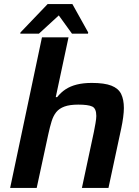

<svg xmlns="http://www.w3.org/2000/svg" viewBox="-20 -927 686 947"><path d="M30 0 187 -743H318L255 -448H262Q280 -471 303.5 -486.5Q327 -502 359 -510Q391 -518 433 -518Q495 -518 529.5 -504.5Q564 -491 577.5 -463.5Q591 -436 591 -394Q591 -375 587.5 -348.5Q584 -322 578 -294L515 0H384L443 -276Q447 -296 451 -319Q455 -342 455 -355Q455 -392 435 -401.5Q415 -411 366 -411Q324 -411 298 -401.5Q272 -392 257.5 -374Q243 -356 234.5 -328.5Q226 -301 218 -264L161 0ZM80 -761 81 -767 215 -907H337L415 -767L414 -761H335L270 -851L172 -761Z"/></svg>

Font: Saira SemiExpanded SemiBold
Style: Italic
Weight: 600
Width: 6
Italic angle: -12°
Designer: Hector Gatti with collaboration of the Omnibus-Type team
Foundry: Omnibus-Type
Version: Version 1.101